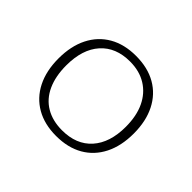

<svg xmlns="http://www.w3.org/2000/svg" viewBox="-102 -883 702 702"><g transform="rotate(45 249.5 -532.0)"><path d="M249 -325Q189 -325 145.5 -350Q102 -375 78.5 -421.5Q55 -468 55 -532Q55 -596 78.5 -642.5Q102 -689 145.5 -714Q189 -739 249 -739Q310 -739 353.5 -714Q397 -689 420.5 -642.5Q444 -596 444 -532Q444 -468 420.5 -421.5Q397 -375 353.5 -350Q310 -325 249 -325ZM250 -355Q324 -355 365 -401Q406 -447 406 -529Q406 -585 387 -625Q368 -665 332.5 -687Q297 -709 248 -709Q175 -709 134 -663Q93 -617 93 -534Q93 -478 111.5 -437.5Q130 -397 165.5 -376Q201 -355 250 -355Z"/></g></svg>

Font: Hahmlet Thin
Style: Regular
Weight: 250
Version: Version 1.002